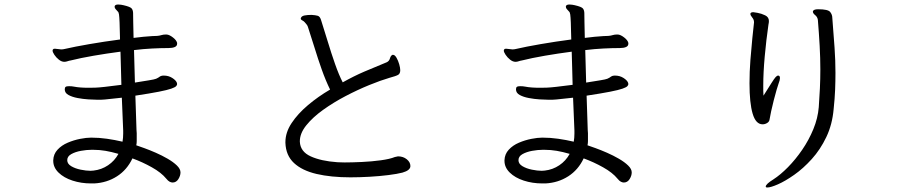

<svg xmlns="http://www.w3.org/2000/svg" viewBox="-20 -786 4040 851"><path d="M383 27Q340 27 301.5 14.5Q263 2 239.5 -21Q216 -44 216 -73V-76Q217 -103 235 -122.5Q253 -142 280 -153.5Q307 -165 335 -170.5Q363 -176 384 -176Q419 -176 454 -171Q489 -166 523 -158Q526 -175 526 -194V-207L520 -353Q497 -350 478 -348.5Q459 -347 445 -345Q441 -345 437 -344.5Q433 -344 429 -344H409Q395 -344 371.5 -345.5Q348 -347 324 -351.5Q300 -356 283.5 -365Q267 -374 267 -390Q267 -398 271 -401Q275 -404 286 -404Q298 -404 308 -402Q333 -397 373 -397Q387 -397 402.5 -397.5Q418 -398 444.5 -401Q471 -404 518 -410Q517 -449 516 -486Q515 -523 514 -557Q453 -549 395 -539Q337 -529 293 -518Q286 -517 279 -514.5Q272 -512 265 -512Q253 -512 241 -521.5Q229 -531 221 -543Q213 -555 213 -562Q213 -566 217 -569Q219 -570 224 -570Q230 -570 238 -568.5Q246 -567 251 -567Q255 -567 259 -567.5Q263 -568 267 -569Q310 -579 376.5 -590.5Q443 -602 512 -611Q511 -660 510 -685.5Q509 -711 507.5 -721.5Q506 -732 502 -735Q498 -740 493 -745Q488 -750 488 -756V-757Q489 -766 504 -766Q510 -766 516.5 -765Q523 -764 527 -763Q558 -756 564 -748Q570 -740 570 -726V-721Q570 -715 570.5 -687Q571 -659 572 -618Q595 -621 615.5 -623Q636 -625 654 -626Q661 -626 667 -626.5Q673 -627 678 -627Q688 -628 696 -630.5Q704 -633 714 -633H719Q731 -632 746.5 -620Q762 -608 765 -596V-592Q765 -582 754.5 -577.5Q744 -573 727 -573Q694 -573 654.5 -571Q615 -569 574 -564L578 -420Q615 -426 640 -430Q665 -434 672 -437Q683 -442 687.5 -446Q692 -450 702 -451H706Q727 -451 743.5 -440.5Q760 -430 764 -419Q764 -418 764.5 -416.5Q765 -415 765 -413Q765 -409 760.5 -404Q756 -399 739 -393Q722 -387 684 -379.5Q646 -372 580 -362Q582 -312 583 -271Q584 -230 585 -210Q586 -203 586 -195.5Q586 -188 586 -180Q586 -170 586 -160.5Q586 -151 584 -142Q596 -138 619.5 -129.5Q643 -121 670.5 -109Q698 -97 723 -82.5Q748 -68 764 -52.5Q780 -37 780 -22Q780 -7 770.5 8Q761 23 745 23Q739 23 732 19.5Q725 16 717 6Q695 -21 653 -44.5Q611 -68 567 -84Q543 -33 498.5 -4.5Q454 24 398 27ZM385 -122Q364 -122 339 -117.5Q314 -113 296 -103Q278 -93 278 -76Q278 -60 295.5 -49.5Q313 -39 337.5 -34Q362 -29 381 -29Q385 -29 388.5 -29.5Q392 -30 395 -30Q430 -34 459 -53.5Q488 -73 505 -104Q474 -113 447.5 -117.5Q421 -122 394 -122Z M1744 -93Q1767 -93 1783 -80Q1799 -67 1799 -50Q1799 -31 1764 -21Q1741 -15 1701.5 -10Q1662 -5 1617.5 -2.5Q1573 0 1533 0Q1447 0 1383 -15Q1319 -30 1283 -63.5Q1247 -97 1245 -153V-156Q1245 -199 1272.5 -240.5Q1300 -282 1345 -320Q1390 -358 1443 -389Q1423 -430 1406 -478Q1389 -526 1374 -575Q1359 -624 1345 -666Q1344 -671 1339 -677.5Q1334 -684 1331 -687Q1327 -692 1320 -695.5Q1313 -699 1313 -704Q1313 -705 1313.5 -705.5Q1314 -706 1314 -707Q1317 -715 1330 -717.5Q1343 -720 1361 -720Q1378 -719 1388.5 -716Q1399 -713 1404 -694Q1417 -654 1432.5 -602.5Q1448 -551 1465 -502.5Q1482 -454 1499 -421Q1549 -449 1594.5 -468.5Q1640 -488 1694 -510Q1705 -515 1708.5 -527.5Q1712 -540 1720 -543H1722Q1730 -543 1737.5 -530Q1745 -517 1749.5 -501Q1754 -485 1754 -475Q1754 -460 1745 -454.5Q1736 -449 1706 -441Q1668 -430 1616.5 -409Q1565 -388 1511.5 -360Q1458 -332 1412 -299Q1366 -266 1337.5 -230.5Q1309 -195 1309 -160V-158Q1311 -114 1357 -93Q1403 -72 1475 -67Q1480 -67 1489 -66.5Q1498 -66 1508 -66Q1539 -66 1583 -68Q1627 -70 1667.5 -75.5Q1708 -81 1730 -90Z M2383 27Q2340 27 2301.5 14.5Q2263 2 2239.5 -21Q2216 -44 2216 -73V-76Q2217 -103 2235 -122.5Q2253 -142 2280 -153.5Q2307 -165 2335 -170.5Q2363 -176 2384 -176Q2419 -176 2454 -171Q2489 -166 2523 -158Q2526 -175 2526 -194V-207L2520 -353Q2497 -350 2478 -348.5Q2459 -347 2445 -345Q2441 -345 2437 -344.5Q2433 -344 2429 -344H2409Q2395 -344 2371.5 -345.5Q2348 -347 2324 -351.5Q2300 -356 2283.5 -365Q2267 -374 2267 -390Q2267 -398 2271 -401Q2275 -404 2286 -404Q2298 -404 2308 -402Q2333 -397 2373 -397Q2387 -397 2402.5 -397.5Q2418 -398 2444.5 -401Q2471 -404 2518 -410Q2517 -449 2516 -486Q2515 -523 2514 -557Q2453 -549 2395 -539Q2337 -529 2293 -518Q2286 -517 2279 -514.5Q2272 -512 2265 -512Q2253 -512 2241 -521.5Q2229 -531 2221 -543Q2213 -555 2213 -562Q2213 -566 2217 -569Q2219 -570 2224 -570Q2230 -570 2238 -568.5Q2246 -567 2251 -567Q2255 -567 2259 -567.5Q2263 -568 2267 -569Q2310 -579 2376.5 -590.5Q2443 -602 2512 -611Q2511 -660 2510 -685.5Q2509 -711 2507.5 -721.5Q2506 -732 2502 -735Q2498 -740 2493 -745Q2488 -750 2488 -756V-757Q2489 -766 2504 -766Q2510 -766 2516.5 -765Q2523 -764 2527 -763Q2558 -756 2564 -748Q2570 -740 2570 -726V-721Q2570 -715 2570.5 -687Q2571 -659 2572 -618Q2595 -621 2615.5 -623Q2636 -625 2654 -626Q2661 -626 2667 -626.5Q2673 -627 2678 -627Q2688 -628 2696 -630.5Q2704 -633 2714 -633H2719Q2731 -632 2746.5 -620Q2762 -608 2765 -596V-592Q2765 -582 2754.5 -577.5Q2744 -573 2727 -573Q2694 -573 2654.5 -571Q2615 -569 2574 -564L2578 -420Q2615 -426 2640 -430Q2665 -434 2672 -437Q2683 -442 2687.5 -446Q2692 -450 2702 -451H2706Q2727 -451 2743.5 -440.5Q2760 -430 2764 -419Q2764 -418 2764.5 -416.5Q2765 -415 2765 -413Q2765 -409 2760.5 -404Q2756 -399 2739 -393Q2722 -387 2684 -379.5Q2646 -372 2580 -362Q2582 -312 2583 -271Q2584 -230 2585 -210Q2586 -203 2586 -195.5Q2586 -188 2586 -180Q2586 -170 2586 -160.5Q2586 -151 2584 -142Q2596 -138 2619.5 -129.5Q2643 -121 2670.5 -109Q2698 -97 2723 -82.5Q2748 -68 2764 -52.5Q2780 -37 2780 -22Q2780 -7 2770.5 8Q2761 23 2745 23Q2739 23 2732 19.5Q2725 16 2717 6Q2695 -21 2653 -44.5Q2611 -68 2567 -84Q2543 -33 2498.5 -4.5Q2454 24 2398 27ZM2385 -122Q2364 -122 2339 -117.5Q2314 -113 2296 -103Q2278 -93 2278 -76Q2278 -60 2295.5 -49.5Q2313 -39 2337.5 -34Q2362 -29 2381 -29Q2385 -29 2388.5 -29.5Q2392 -30 2395 -30Q2430 -34 2459 -53.5Q2488 -73 2505 -104Q2474 -113 2447.5 -117.5Q2421 -122 2394 -122Z M3583 -736Q3586 -745 3606 -745Q3650 -745 3659.5 -733Q3669 -721 3669 -707Q3675 -631 3679 -574.5Q3683 -518 3683 -463Q3683 -427 3681.5 -388.5Q3680 -350 3675 -303Q3669 -234 3642.5 -178.5Q3616 -123 3578 -81Q3540 -39 3500 -11Q3460 17 3428 31Q3396 45 3381 45Q3374 45 3374 41Q3374 30 3408 9Q3439 -11 3472.5 -45Q3506 -79 3535.5 -122Q3565 -165 3585 -213.5Q3605 -262 3609 -311Q3612 -352 3614 -393.5Q3616 -435 3616 -478Q3616 -528 3613 -582.5Q3610 -637 3605 -698Q3603 -711 3593 -719Q3583 -727 3583 -734ZM3322 -688Q3322 -699 3314 -708.5Q3306 -718 3306 -724V-726Q3308 -732 3319 -732Q3321 -732 3338 -729Q3355 -726 3371.5 -718Q3388 -710 3388 -693Q3388 -689 3387.5 -685Q3387 -681 3386 -677Q3376 -608 3369.5 -536Q3363 -464 3363 -407Q3363 -394 3363 -383Q3363 -372 3364 -362Q3388 -400 3400 -419Q3412 -438 3418 -444.5Q3424 -451 3429 -451Q3437 -451 3437 -440Q3437 -431 3431 -416Q3428 -408 3422 -387.5Q3416 -367 3409.5 -341.5Q3403 -316 3398 -293Q3393 -270 3391 -257Q3390 -247 3380.5 -241Q3371 -235 3360 -235Q3330 -235 3316 -282Q3302 -329 3302 -417Q3302 -468 3306 -520Q3310 -572 3314.5 -616Q3319 -660 3322 -686Z"/></svg>

Font: QiushuiShotai
Style: Regular
Weight: 600
Designer: Fontworks Inc.
Foundry: Fontworks Inc.
Version: Version 1.250